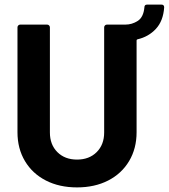

<svg xmlns="http://www.w3.org/2000/svg" viewBox="-20 -807 734 835"><path d="M694 -775Q690 -716 658 -681.5Q626 -647 578 -636Q574 -635 574 -631V-232Q574 -161 541.5 -106.5Q509 -52 450.5 -22Q392 8 315 8Q238 8 179.5 -22Q121 -52 88.5 -106.5Q56 -161 56 -232V-688Q56 -693 59.5 -696.5Q63 -700 68 -700H185Q190 -700 193.5 -696.5Q197 -693 197 -688V-231Q197 -178 229.5 -145.5Q262 -113 315 -113Q368 -113 400.5 -145.5Q433 -178 433 -231V-688Q433 -693 436.5 -696.5Q440 -700 445 -700H525Q554 -700 579 -716Q604 -732 608 -775Q608 -787 620 -787H682Q694 -787 694 -775Z"/></svg>

Font: UMi
Style: Bold
Weight: 700
Designer: Peter Middis
Foundry: We Are UMi
Version: Version 1.0